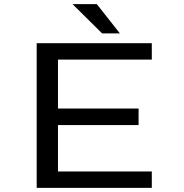

<svg xmlns="http://www.w3.org/2000/svg" viewBox="-20 -909 890 929"><path d="M560 -747.5H474L331 -889H448.5ZM714.5 -620.5H260.5V-384H650.5V-304H260.5V-79.5H714.5V0H157.5V-700H714.5Z"/></svg>

Font: League Mono Wide
Style: Regular
Weight: 400
Width: 8
Designer: Tyler Finck
Foundry: The League of Moveable Type / Tyler Finck
Version: Version 2.210